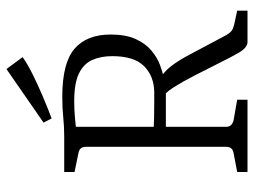

<svg xmlns="http://www.w3.org/2000/svg" viewBox="-116 -671 787 595"><g transform="rotate(-90 277.5 -373.5)"><path d="M42 0V-32L100 -43Q120 -46 120 -66V-501Q120 -521 100 -524L42 -536V-568H152Q184 -568 211.5 -571Q239 -574 275 -574Q380 -574 424 -536Q468 -498 468 -424Q468 -377 454 -346.5Q440 -316 418.5 -298Q397 -280 374.5 -271.5Q352 -263 335 -260L302 -253Q258 -253 220 -253Q182 -253 168 -253V-291Q185 -290 210 -289.5Q235 -289 258 -289Q281 -289 290 -289Q340 -290 370.5 -321Q401 -352 401 -419Q401 -455 389 -481.5Q377 -508 347 -522.5Q317 -537 261 -537Q236 -537 214 -535Q192 -533 182 -532V-66Q182 -48 203 -43L266 -32V0ZM445 0Q428 0 413 -25Q398 -50 377 -93L341 -164Q322 -201 304 -229.5Q286 -258 269 -265L325 -275Q351 -261 369 -238Q387 -215 406 -179L465 -68Q473 -54 480 -49Q487 -44 500 -41L542 -32V0ZM208 -607 195 -632 361 -747 398 -697Q379 -683 346 -666.5Q313 -650 276.5 -634.5Q240 -619 208 -607Z"/></g></svg>

Font: Rasa Light
Style: Regular
Weight: 300
Designer: Anna Giedrys (Yrsa+Rasa design), David Brezina (Yrsa art-direction, Rasa art-direction, design)
Foundry: Rosetta Type Foundry
Version: Version 2.004